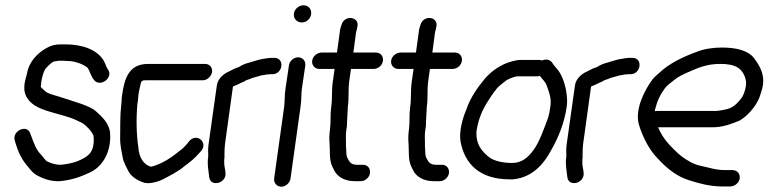

<svg xmlns="http://www.w3.org/2000/svg" viewBox="-20 -694 2910 727"><path d="M136 -382C138 -398 145 -423 151 -432C157 -440 178 -462 188 -462C194 -462 198 -464 202 -464H219C224 -464 231 -463 237 -463C264 -463 297 -450 311 -438C320 -427 323 -406 337 -390C361 -362 412 -402 388 -432C383 -439 378 -455 373 -464C349 -505 293 -526 228 -526H211C188 -526 173 -522 154 -511C123 -493 89 -461 82 -414C80 -407 76 -395 74 -383C73 -377 72 -370 72 -363C71 -320 104 -296 132 -284C175 -265 238 -256 275 -236C287 -230 292 -229 299 -223C312 -212 326 -198 333 -183C335 -178 335 -171 335 -157C332 -111 309 -99 272 -83C256 -77 231 -72 210 -70C190 -70 173 -76 158 -83C151 -87 142 -102 134 -110C117 -127 109 -150 99 -177L95 -187C85 -226 24 -199 36 -162L39 -151C49 -118 63 -89 84 -65C94 -53 105 -37 124 -28C142 -18 174 -6 206 -8C249 -12 282 -23 316 -39C368 -60 401 -119 397 -186C396 -226 365 -253 344 -272C328 -286 310 -292 290 -300C268 -308 227 -320 204 -328C185 -334 165 -338 153 -347L140 -359C134 -365 134 -362 135 -370C136 -374 136 -379 136 -382Z M439 -296C434 -253 436 -218 435 -178C434 -143 440 -124 445 -96C448 -79 459 -61 465 -48C475 -26 502 -9 527 -2C548 4 583 -8 595 -14C623 -29 653 -43 680 -66C700 -81 716 -93 734 -114L742 -123C769 -155 724 -193 696 -159L689 -150L675 -135C667 -127 658 -122 645 -111C625 -95 599 -79 575 -70C569 -68 555 -62 550 -63C522 -72 507 -99 504 -134V-135C497 -180 495 -240 500 -298C502 -309 503 -320 504 -333C506 -350 511 -370 514 -382C518 -388 518 -390 532 -390H748C765 -390 781 -406 783 -422C785 -439 773 -452 757 -452H541C467 -452 451 -396 442 -332C440 -321 441 -309 439 -296Z M834 -38C833 -52 829 -66 829 -76V-89C829 -92 830 -96 830 -99V-100V-116C830 -126 831 -139 832 -149L862 -366C864 -368 872 -370 880 -374L892 -380C897 -382 905 -385 912 -390C916 -392 926 -394 936 -399L965 -407C968 -408 970 -409 971 -409C978 -409 983 -411 990 -412C993 -412 996 -412 1002 -413H1011C1052 -413 1059 -475 1019 -475H1009C1003 -475 995 -474 988 -473L976 -471C969 -470 961 -468 954 -466L924 -457C912 -454 898 -449 886 -441C879 -437 874 -438 858 -429L844 -422C826 -414 804 -395 801 -370L770 -150C769 -142 768 -134 768 -125C768 -114 769 -105 768 -98C764 -69 770 -47 772 -25C775 16 837 1 834 -38Z M1074 -446 1061 -358C1057 -332 1059 -315 1056 -290L1018 -18C1016 -1 1029 13 1045 13C1062 13 1078 -2 1080 -18L1118 -290C1122 -317 1120 -334 1123 -358L1136 -446C1138 -463 1126 -477 1109 -477C1092 -477 1076 -463 1074 -446ZM1093 -643C1090 -624 1104 -609 1123 -609C1140 -609 1156 -623 1158 -640C1161 -659 1148 -674 1129 -674C1112 -674 1095 -660 1093 -643Z M1230 -209C1227 -187 1226 -168 1228 -150C1230 -123 1226 -89 1238 -64L1246 -48C1258 -24 1286 -8 1323 -8H1346C1364 -8 1379 -23 1381 -39C1383 -56 1372 -70 1355 -70H1332C1310 -70 1303 -80 1295 -97C1290 -107 1292 -120 1290 -140V-160C1290 -171 1289 -178 1290 -189L1292 -206C1294 -215 1294 -225 1294 -231C1295 -250 1296 -268 1297 -289C1302 -323 1298 -354 1302 -384L1309 -433H1395C1412 -433 1428 -447 1430 -464C1432 -481 1421 -495 1404 -495H1318L1328 -570C1328 -573 1330 -578 1331 -582L1333 -592C1343 -631 1285 -640 1273 -600L1270 -590C1267 -582 1267 -573 1266 -568L1256 -495H1198C1181 -495 1164 -481 1162 -464C1160 -447 1172 -433 1189 -433H1247L1240 -384C1235 -349 1239 -320 1234 -288C1230 -260 1233 -232 1230 -209Z M1529 -209C1526 -187 1525 -168 1527 -150C1529 -123 1525 -89 1537 -64L1545 -48C1557 -24 1585 -8 1622 -8H1645C1663 -8 1678 -23 1680 -39C1682 -56 1671 -70 1654 -70H1631C1609 -70 1602 -80 1594 -97C1589 -107 1591 -120 1589 -140V-160C1589 -171 1588 -178 1589 -189L1591 -206C1593 -215 1593 -225 1593 -231C1594 -250 1595 -268 1596 -289C1601 -323 1597 -354 1601 -384L1608 -433H1694C1711 -433 1727 -447 1729 -464C1731 -481 1720 -495 1703 -495H1617L1627 -570C1627 -573 1629 -578 1630 -582L1632 -592C1642 -631 1584 -640 1572 -600L1569 -590C1566 -582 1566 -573 1565 -568L1555 -495H1497C1480 -495 1463 -481 1461 -464C1459 -447 1471 -433 1488 -433H1546L1539 -384C1534 -349 1538 -320 1533 -288C1529 -260 1532 -232 1529 -209Z M2032 -465C2031 -465 2026 -467 2023 -467H1950C1941 -467 1931 -465 1920 -462C1879 -452 1840 -425 1815 -395C1790 -365 1761 -325 1746 -280C1732 -247 1717 -196 1724 -157C1740 -72 1798 -15 1909 -15C1917 -14 1927 -15 1937 -17C2002 -29 2042 -77 2069 -129C2095 -175 2117 -228 2126 -291C2127 -301 2128 -311 2127 -320C2125 -358 2115 -392 2100 -418C2092 -432 2084 -438 2076 -449L2069 -459C2061 -469 2046 -471 2032 -465ZM2060 -267C2059 -261 2057 -255 2055 -247C2039 -205 2022 -154 1998 -123C1979 -98 1956 -77 1920 -77C1882 -77 1848 -85 1829 -101C1803 -123 1782 -148 1784 -195C1789 -231 1800 -263 1814 -288C1828 -313 1845 -339 1862 -360C1868 -367 1888 -383 1899 -391C1911 -397 1929 -405 1941 -405H2014C2017 -405 2018 -405 2024 -407C2034 -393 2045 -385 2050 -370C2058 -348 2069 -323 2064 -291C2063 -283 2061 -275 2060 -267Z M2190 -38C2189 -52 2185 -66 2185 -76V-89C2185 -92 2186 -96 2186 -99V-100V-116C2186 -126 2187 -139 2188 -149L2218 -366C2220 -368 2228 -370 2236 -374L2248 -380C2253 -382 2261 -385 2268 -390C2272 -392 2282 -394 2292 -399L2321 -407C2324 -408 2326 -409 2327 -409C2334 -409 2339 -411 2346 -412C2349 -412 2352 -412 2358 -413H2367C2408 -413 2415 -475 2375 -475H2365C2359 -475 2351 -474 2344 -473L2332 -471C2325 -470 2317 -468 2310 -466L2280 -457C2268 -454 2254 -449 2242 -441C2235 -437 2230 -438 2214 -429L2200 -422C2182 -414 2160 -395 2157 -370L2126 -150C2125 -142 2124 -134 2124 -125C2124 -114 2125 -105 2124 -98C2120 -69 2126 -47 2128 -25C2131 16 2193 1 2190 -38Z M2460 -273V-278C2468 -311 2480 -336 2497 -359C2506 -371 2519 -380 2534 -392C2547 -403 2566 -412 2584 -420C2623 -437 2656 -452 2707 -452C2763 -452 2791 -437 2803 -395C2809 -375 2801 -346 2790 -326C2773 -303 2755 -284 2725 -279L2703 -275C2697 -274 2692 -274 2687 -274H2466C2464 -274 2463 -273 2460 -273ZM2781 -19C2783 -36 2771 -50 2754 -50H2724C2703 -50 2682 -54 2664 -59L2638 -65C2623 -68 2611 -72 2597 -79C2571 -93 2551 -108 2531 -129C2507 -152 2486 -178 2472 -212H2678C2717 -212 2750 -225 2777 -236H2778C2809 -253 2842 -290 2856 -326L2864 -351C2882 -408 2855 -447 2835 -474C2812 -504 2765 -514 2714 -514C2680 -514 2646 -509 2619 -498C2567 -479 2515 -455 2475 -417C2467 -410 2456 -401 2449 -391C2421 -353 2383 -280 2399 -223C2411 -182 2432 -140 2456 -110C2490 -71 2531 -29 2591 -11C2625 0 2668 12 2714 12H2745C2762 12 2779 -2 2781 -19Z"/></svg>

Font: PolanStronk
Style: BdIta
Weight: 700
Version: Version 1.0